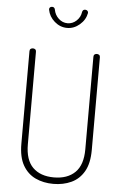

<svg xmlns="http://www.w3.org/2000/svg" viewBox="-63 -1013 675 1062"><g transform="rotate(5 274.5 -481.5)"><path d="M274 6Q219 6 175 -14.5Q131 -35 105 -80Q79 -125 79 -200V-714Q79 -723 84.5 -727Q90 -731 97 -731Q104 -731 109.5 -727Q115 -723 115 -714V-200Q115 -113 157 -71.5Q199 -30 274 -30Q349 -30 391.5 -71.5Q434 -113 434 -200V-714Q434 -723 439.5 -727Q445 -731 452 -731Q459 -731 464.5 -727Q470 -723 470 -714V-200Q470 -125 444 -80Q418 -35 373.5 -14.5Q329 6 274 6ZM275 -860Q236 -860 205 -887Q174 -914 167 -952Q166 -960 170.5 -964.5Q175 -969 182 -969H184Q190 -969 194 -965Q198 -961 199 -955Q204 -926 225.5 -906Q247 -886 275 -886Q303 -886 324.5 -906Q346 -926 350 -955Q351 -961 355 -965Q359 -969 365 -969H367Q374 -969 379 -964Q384 -959 383 -952Q376 -914 344.5 -887Q313 -860 275 -860Z"/></g></svg>

Font: Dosis ExtraLight
Style: Regular
Weight: 250
Designer: EdgarTolentino, PabloImpallari, IginoMarini
Foundry: EdgarTolentino, PabloImpallari, IginoMarini
Version: Version 3.001; ttfautohint (v1.8.2)